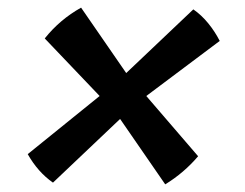

<svg xmlns="http://www.w3.org/2000/svg" viewBox="-20 -526 640 502"><path d="M192 -506 310 -335 485.5 -501.5Q507 -486.5 524.5 -465Q542 -443.5 554.5 -419L362.5 -275L498 -117.5Q461 -74 412 -44L294 -215L118.5 -48.5Q79 -76 52.5 -123L240.5 -275L97 -425.5Q136.5 -475 192 -506Z"/></svg>

Font: JuliaMono SemiBold
Style: Italic
Weight: 600
Italic angle: -9°
Monospace: yes
Designer: cormullion
Foundry: corm
Version: Version 0.056; ttfautohint (v1.8.4)